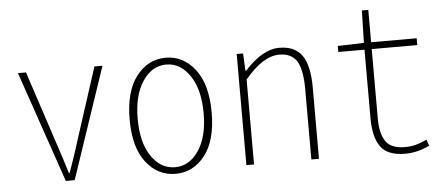

<svg xmlns="http://www.w3.org/2000/svg" viewBox="-48 -788 2096 906"><g transform="rotate(-5 1000.0 -334.5)"><path d="M230.5 0 49.8 -526.4H87.9L200.2 -185.5Q232.4 -89.8 248 -36.1H252Q256.8 -49.8 274.9 -102.5Q293 -155.3 301.8 -185.5L412.1 -526.4H450.2L272.5 0Z M555.7 -261.7Q555.7 -394.5 610.8 -466.3Q666 -538.1 750 -538.1Q834 -538.1 889.2 -466.3Q944.3 -394.5 944.3 -261.7Q944.3 -129.9 889.2 -59.1Q834 11.7 750 11.7Q666 11.7 610.8 -59.1Q555.7 -129.9 555.7 -261.7ZM638.2 -84.5Q682.6 -19.5 750 -19.5Q817.4 -19.5 861.8 -84.5Q906.2 -149.4 906.2 -261.7Q906.2 -374 861.8 -439.9Q817.4 -505.9 750 -505.9Q682.6 -505.9 638.2 -439.9Q593.8 -374 593.8 -261.7Q593.8 -149.4 638.2 -84.5Z M1085.9 0V-526.4H1116.2L1120.1 -444.3H1124Q1209 -538.1 1288.1 -538.1Q1362.3 -538.1 1396 -489.7Q1429.7 -441.4 1429.7 -338.9V0H1393.6V-334Q1393.6 -423.8 1369.1 -464.8Q1344.7 -505.9 1285.2 -505.9Q1208 -505.9 1122.1 -402.3V0Z M1837.9 11.7Q1753.9 11.7 1721.2 -34.2Q1688.5 -80.1 1688.5 -169.9V-494.1H1564.5V-522.5L1688.5 -526.4L1692.4 -679.7H1722.7V-526.4H1938.5V-494.1H1722.7V-165Q1722.7 -93.8 1748 -56.6Q1773.4 -19.5 1839.8 -19.5Q1890.6 -19.5 1942.4 -45.9L1953.1 -16.6Q1896.5 11.7 1837.9 11.7Z"/></g></svg>

Font: GenEi Gothic M ExtraLight
Style: Regular
Weight: 200
Designer: o_tamon (Modified); [Source Han Sans]
Ryoko NISHIZUKA  (kana & ideographs); Paul D. Hunt (Latin, Greek & Cyrillic); Wenl
Version: Version 1.1a;Original Version 1.004